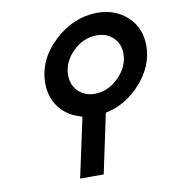

<svg xmlns="http://www.w3.org/2000/svg" viewBox="-80 -773 755 842"><g transform="rotate(-10 298.0 -351.5)"><path d="M130.9 -437Q130.9 -542 216.3 -622.1Q301.8 -702.1 407.2 -703.1H408.2Q489.3 -703.1 542.7 -653.1Q596.2 -603 596.2 -523.9Q596.2 -436 530 -360.1Q463.9 -284.2 371.1 -265.1L370.1 -264.2L314 0H209L266.1 -265.1Q231 -277.3 220.2 -283.2Q161.1 -315.4 140.1 -377.9Q130.9 -406.2 130.9 -437ZM235.8 -455.1Q235.8 -411.1 264.4 -383.1Q293 -355 336.9 -355Q397 -355 444.1 -402.1Q491.2 -449.2 491.2 -506.8Q491.2 -550.8 462.6 -578.4Q434.1 -606 390.1 -606Q329.1 -606 282.5 -559.6Q235.8 -513.2 235.8 -455.1Z"/></g></svg>

Font: CMU Bright
Style: SemiBoldOblique
Weight: 600
Italic angle: -12°
Version: Version 0.7.0